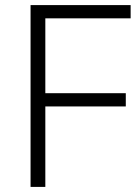

<svg xmlns="http://www.w3.org/2000/svg" viewBox="-20 -827 546 754"><path d="M158 -93H100V-807H493V-755H158V-461H474V-409H158Z"/></svg>

Font: Noto Sans Kannada UI Light
Style: Regular
Weight: 300
Designer: Jelle Bosma - Monotype Design Team
Foundry: Monotype Imaging Inc.
Version: Version 2.005; ttfautohint (v1.8.4.7-5d5b)